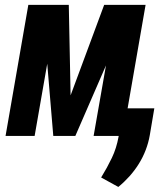

<svg xmlns="http://www.w3.org/2000/svg" viewBox="-20 -548 642 774"><path d="M264.6 -163.6 399.9 -528.3H566.9L475.1 0H357.4L407.2 -284.2L283.7 0H194.8L170.4 -291L119.6 0H2.4L94.2 -528.3H257.3ZM584 -3.9Q578.6 27.3 567.4 56.6Q556.2 85.9 539.6 112.5Q522.9 139.2 502 162.6Q481 186 457 205.6L387.7 167.5Q412.1 127.9 430.9 88.6Q449.7 49.3 458 2.9L477.5 -111.3H602.1Z"/></svg>

Font: Roboto Mono
Style: Bold Italic
Weight: 700
Designer: Google
Version: Version 2.000985; 2015; ttfautohint (v1.3)